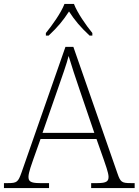

<svg xmlns="http://www.w3.org/2000/svg" viewBox="-23 -951 701 971"><path d="M209 -784V-771H223C270 -815 296 -847 326 -893C356 -847 383 -815 430 -771H444V-784C413 -822 368 -886 351 -931H303C286 -886 240 -822 209 -784ZM-3 0H225V-25H178C130 -25 121 -35 121 -57C121 -78 139 -127 145 -144L182 -248H465L502 -143C508 -125 526 -77 526 -57C526 -35 517 -25 470 -25H438V0H658V-25H638C593 -25 586 -30 571 -74L348 -714H308L86 -79C69 -31 63 -25 18 -25H-3ZM192 -279 271 -506C288 -555 316 -633 324 -668C337 -624 361 -551 380 -496L454 -279Z"/></svg>

Font: Noto Serif Georgian ExtraLight
Style: Regular
Weight: 200
Designer: Monotype Design Team, Akaki Razmadze
Foundry: Google LLC
Version: Version 2.003